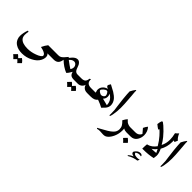

<svg xmlns="http://www.w3.org/2000/svg" viewBox="74 -1553 2977 2977"><g transform="rotate(45 1562.0 -65.0)"><path d="M391 386Q372 408 339 438Q320 414 296 394Q280 413 252 438Q226 408 196 384Q234 346 248 331Q267 343 294 374Q324 344 335 331Q351 341 366.5 356.5Q382 372 391 386Z M680 0H563Q589 19 589 58Q589 95 567 137Q552 166 523.5 192Q495 218 457 237Q418 259 373 270Q328 281 283 281Q199 281 147 248Q103 223 83 175Q70 146 70 108Q70 78 78 37.5Q86 -3 100 -36L119 -29Q111 11 111 42Q111 87 132 114Q176 168 292 168Q369 168 447 139Q490 124 516.5 105.5Q543 87 543 71Q543 37 474 14Q450 6 422 1Q451 -60 482 -98H680Z M1171 0H1142Q1095 0 1073 -17.5Q1051 -35 1042 -75Q1008 -13 982 8Q892 -28 810 -107Q802 -55 780 -30Q753 0 699 0H658Q638 0 624 -13.5Q610 -27 610 -48Q610 -68 622.5 -83Q635 -98 658 -98H703Q734 -98 752.5 -110Q771 -122 788 -140L835 -194L846 -184Q861 -205 880 -224Q921 -267 960 -267Q992 -267 1014 -240Q1025 -228 1031.5 -214Q1038 -200 1046 -177Q1057 -143 1070 -125Q1091 -98 1124 -98H1171ZM900 -191Q888 -183 879.5 -174Q871 -165 869 -162Q896 -140 932.5 -115Q969 -90 987 -79Q989 -81 993.5 -89Q998 -97 1002.5 -110Q1007 -123 1007 -136Q1007 -163 990 -183Q971 -205 944 -205Q921 -205 900 -191Z M1286 100Q1267 122 1234 152Q1215 128 1191 108Q1175 127 1147 152Q1121 122 1091 98Q1129 60 1143 45Q1162 57 1189 88Q1219 58 1230 45Q1246 55 1261.5 70.5Q1277 86 1286 100Z M1342 -125Q1366 -98 1418 -98H1472V0H1432Q1377 0 1348 -33Q1330 -54 1327 -76Q1326 -74 1322 -61Q1318 -48 1302 -31Q1273 0 1226 0H1150Q1130 0 1115.5 -14.5Q1101 -29 1101 -50Q1101 -70 1115.5 -84Q1130 -98 1150 -98H1207Q1257 -98 1277.5 -118Q1298 -138 1302 -183L1324 -195Q1321 -149 1342 -125Z M1794 -41 1748 7Q1697 -22 1626 -47Q1607 -21 1578.5 -10.5Q1550 0 1505 0H1452Q1431 0 1416.5 -14Q1402 -28 1402 -49Q1402 -69 1417 -83.5Q1432 -98 1452 -98H1523Q1514 -122 1511 -140Q1507 -183 1530 -217Q1544 -238 1568 -254Q1592 -270 1616 -271L1598 -280Q1586 -287 1580 -293.5Q1574 -300 1574 -309Q1574 -314 1579 -326L1598 -357Q1606 -352 1644 -332Q1679 -315 1704 -300Q1762 -264 1792 -227Q1829 -180 1829 -123Q1826 -76 1794 -41ZM1654 -217Q1646 -231 1639 -237Q1632 -243 1622 -243Q1603 -243 1575 -219Q1544 -191 1544 -177Q1544 -169 1553 -159.5Q1562 -150 1574 -144Q1595 -131 1609 -131Q1627 -131 1645 -143Q1656 -151 1661.5 -161Q1667 -171 1667 -179Q1667 -185 1663.5 -196Q1660 -207 1654 -217ZM1765 -161Q1741 -207 1687 -240Q1700 -212 1700 -187Q1700 -143 1669 -112L1783 -83Q1780 -131 1765 -161Z M1933 -568H1944Q1943 -532 1947 -497Q1951 -462 1951 -454L1953 -424L1955 -403Q1965 -283 1965 -211Q1965 -163 1961.5 -130.5Q1958 -98 1951 -54Q1947 -28 1936 0H1921Q1922 -10 1922 -36Q1922 -78 1919 -115Q1916 -143 1909 -189Q1899 -261 1892 -328Q1881 -442 1881 -484Q1906 -534 1933 -568Z M2201 -124Q2217 -112 2239.5 -105Q2262 -98 2280 -98H2359V0H2293Q2274 0 2259.5 -4Q2245 -8 2237.5 -12.5Q2230 -17 2228 -19Q2229 -16 2230 -5Q2231 6 2231 22Q2231 97 2202 162Q2179 214 2145 247Q2127 264 2109 272Q2091 280 2063 280Q2053 280 2025 278Q1999 276 1987 276Q1961 276 1933 284L1924 271L1958 253Q2030 214 2073 188Q2116 162 2144 135Q2186 95 2186 41Q2186 3 2168.5 -26.5Q2151 -56 2117 -87Q2141 -132 2165 -159Q2188 -134 2201 -124Z M2426 100Q2406 122 2374 152Q2347 120 2319 98Q2345 74 2370 45Q2386 57 2401.5 72Q2417 87 2426 100Z M2522 -165Q2522 -105 2491 -56Q2455 0 2385 0H2338Q2317 0 2303 -14.5Q2289 -29 2289 -50Q2289 -71 2302.5 -84.5Q2316 -98 2338 -98H2393Q2427 -98 2448 -111.5Q2469 -125 2478.5 -140Q2488 -155 2488 -158L2427 -230Q2447 -274 2470 -299Q2495 -272 2508.5 -237Q2522 -202 2522 -165Z M2724 190Q2689 194 2652 206Q2609 220 2568 245Q2565 245 2563.5 242.5Q2562 240 2562 237Q2562 233 2566 229Q2581 215 2597 205Q2613 195 2638 185Q2582 177 2582 142Q2582 136 2586 131Q2603 106 2617 95Q2644 72 2677 72Q2696 72 2706.5 80.5Q2717 89 2718 98L2713 105Q2701 100 2681 100Q2664 100 2650 105Q2636 110 2618 121Q2618 138 2626 145Q2634 152 2654 158Q2669 162 2688 162Q2697 162 2715 160L2741 155Q2730 180 2724 190Z M2928 -421 2902 -431Q2903 -422 2903 -399Q2903 -288 2850 -196Q2863 -171 2873.5 -137Q2884 -103 2883 -76L2876 -17Q2827 -6 2775.5 -0.5Q2724 5 2647 5Q2647 -56 2652 -96L2665 -97Q2736 -116 2790 -191Q2743 -270 2696 -322.5Q2649 -375 2623 -396L2612 -379Q2580 -399 2543 -430Q2545 -454 2550.5 -476Q2556 -498 2560 -505Q2564 -514 2573 -514Q2575 -514 2584 -511Q2594 -506 2625 -479Q2695 -417 2749 -351Q2795 -294 2819 -248Q2845 -297 2852 -359Q2854 -385 2854 -397Q2854 -453 2837 -523Q2865 -545 2885 -568Q2896 -538 2913 -513Q2930 -488 2950 -473ZM2819 -160Q2798 -128 2775 -112.5Q2752 -97 2750 -95Q2770 -95 2800 -96.5Q2830 -98 2848 -101Q2845 -109 2819 -160Z M3051 -568H3062Q3061 -532 3065 -497Q3069 -462 3069 -454L3071 -424L3073 -403Q3083 -283 3083 -211Q3083 -163 3079.5 -130.5Q3076 -98 3069 -54Q3065 -28 3054 0H3039Q3040 -10 3040 -36Q3040 -78 3037 -115Q3034 -143 3027 -189Q3017 -261 3010 -328Q2999 -442 2999 -484Q3024 -534 3051 -568Z"/></g></svg>

Font: Mirza
Style: Regular
Weight: 400
Designer: Arabic design by Kourosh Beigpour, Latin design by Eduardo Tunni, engineering by Lasse Fister
Version: Version 1.0010g